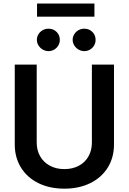

<svg xmlns="http://www.w3.org/2000/svg" viewBox="-20 -1081 745 1111"><path d="M639.6 -707V-245.1Q639.6 -169.9 603.8 -111.8Q567.9 -53.7 502.7 -21.5Q437.5 10.7 352.5 10.7Q267.1 10.7 201.9 -21.5Q136.7 -53.7 101.1 -111.8Q65.4 -169.9 65.4 -245.1V-707H192.4V-255.9Q192.4 -211.4 212.2 -176.8Q231.9 -142.1 268.3 -122.3Q304.7 -102.5 352.5 -102.5Q400.4 -102.5 436.5 -122.1Q472.7 -141.6 492.2 -176.5Q511.7 -211.4 511.7 -255.9V-707ZM193.4 -850.6Q193.4 -868.2 202.6 -883.1Q211.9 -897.9 227.3 -906.5Q242.7 -915 260.7 -915Q288.6 -915 307.4 -896.5Q326.2 -877.9 326.2 -850.6Q326.2 -833 317.6 -818.1Q309.1 -803.2 293.9 -794.2Q278.8 -785.2 260.7 -785.2Q243.2 -785.2 227.5 -794.2Q211.9 -803.2 202.6 -818.4Q193.4 -833.5 193.4 -850.6ZM400.4 -850.6Q400.4 -868.2 409.7 -883.1Q418.9 -897.9 434.3 -906.5Q449.7 -915 467.8 -915Q495.6 -915 514.4 -896.5Q533.2 -877.9 533.2 -850.6Q533.2 -833 524.7 -818.1Q516.1 -803.2 501 -794.2Q485.8 -785.2 467.8 -785.2Q450.2 -785.2 434.6 -794.2Q418.9 -803.2 409.7 -818.4Q400.4 -833.5 400.4 -850.6ZM526.4 -984.4H194.3V-1060.5H526.4Z"/></svg>

Font: Pretendard GOV SemiBold
Style: Regular
Weight: 600
Designer: Base glyphs from Inter by Rasmus Andersson; Hangeul glyphs from Noto Sans CJK(Source Han Sans) by Jang Soo-young and Kan
Foundry: Kil Hyung-jin
Version: Version 1.309